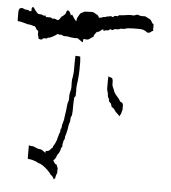

<svg xmlns="http://www.w3.org/2000/svg" viewBox="-259 -783 889 1001"><g transform="rotate(5 185.5 -282.0)"><path d="M116.2 -487.3Q122.1 -485.4 128.9 -486.3Q135.7 -486.3 141.6 -484.4Q142.6 -472.7 143.6 -460Q143.6 -453.1 143.6 -446.3Q143.6 -441.4 143.6 -436.5Q143.6 -424.8 143.6 -414.1Q142.6 -402.3 142.6 -390.6Q141.6 -374 139.6 -356.4Q136.7 -339.8 135.7 -323.2Q135.7 -322.3 135.7 -322.3Q135.7 -322.3 135.7 -322.3Q135.7 -322.3 135.7 -321.3Q135.7 -321.3 135.7 -321.3Q135.7 -318.4 135.7 -315.4Q135.7 -312.5 135.7 -308.6Q135.7 -306.6 136.7 -303.7Q136.7 -300.8 135.7 -297.9Q135.7 -290 135.7 -282.2Q135.7 -275.4 128.9 -269.5Q127 -246.1 127 -222.7Q127.9 -198.2 125 -175.8Q122.1 -170.9 120.1 -166Q119.1 -161.1 119.1 -156.2Q119.1 -147.5 117.2 -139.6Q114.3 -131.8 112.3 -124Q111.3 -113.3 109.4 -102.5Q107.4 -91.8 104.5 -81.1Q103.5 -74.2 100.6 -68.4Q98.6 -62.5 98.6 -55.7Q99.6 -50.8 96.7 -46.9Q92.8 -43 92.8 -38.1Q91.8 -31.2 89.8 -24.4Q87.9 -17.6 89.8 -9.8Q87.9 -6.8 85 -3.9Q83 0 82 3.9Q82 9.8 79.1 15.6Q76.2 21.5 74.2 26.4Q69.3 31.2 66.4 37.1Q63.5 43 62.5 48.8Q56.6 58.6 48.8 67.4Q42 76.2 32.2 84Q27.3 87.9 20.5 89.8Q17.6 89.8 15.6 89.8Q10.7 89.8 6.8 86.9Q4.9 80.1 3.9 73.2Q3.9 65.4 3.9 58.6Q3.9 54.7 3.9 50.8Q3.9 44.9 3.9 40Q4.9 31.2 4.9 22.5Q4.9 19.5 8.8 20.5Q12.7 21.5 15.6 19.5Q23.4 18.6 27.3 12.7Q31.2 6.8 36.1 2.9Q41 1 41 -2.9Q40 -6.8 43 -9.8Q48.8 -17.6 51.8 -25.4Q55.7 -34.2 58.6 -42Q59.6 -49.8 62.5 -57.6Q65.4 -65.4 66.4 -73.2Q69.3 -78.1 71.3 -85Q72.3 -90.8 72.3 -97.7Q76.2 -102.5 77.1 -109.4Q78.1 -115.2 78.1 -122.1Q83 -135.7 85.9 -150.4Q87.9 -165 89.8 -179.7Q92.8 -194.3 93.8 -209Q94.7 -224.6 97.7 -239.3Q103.5 -252.9 102.5 -266.6Q101.6 -281.2 104.5 -294.9Q110.4 -311.5 109.4 -328.1Q108.4 -345.7 109.4 -362.3Q112.3 -374 113.3 -386.7Q115.2 -399.4 115.2 -412.1Q115.2 -430.7 115.2 -449.2Q115.2 -467.8 116.2 -486.3Q116.2 -486.3 116.2 -487.3Q116.2 -487.3 116.2 -487.3Z M176.8 -721.7Q177.7 -721.7 178.7 -721.7Q182.6 -721.7 186.5 -721.7Q191.4 -720.7 195.3 -718.8Q199.2 -715.8 202.1 -713.9Q206.1 -710.9 210.9 -710Q213.9 -708 215.8 -705.1Q217.8 -701.2 219.7 -698.2Q226.6 -688.5 228.5 -676.8Q230.5 -666 231.4 -654.3Q231.4 -654.3 230.5 -654.3Q230.5 -654.3 229.5 -653.3Q230.5 -649.4 230.5 -646.5Q231.4 -642.6 231.4 -638.7Q228.5 -637.7 226.6 -635.7Q223.6 -633.8 222.7 -631.8Q219.7 -623 213.9 -617.2Q208 -610.4 204.1 -603.5Q202.1 -600.6 202.1 -597.7Q202.1 -593.8 198.2 -591.8Q190.4 -588.9 184.6 -583Q177.7 -577.1 168.9 -576.2Q146.5 -580.1 124 -579.1Q101.6 -577.1 79.1 -581.1Q68.4 -585 56.6 -584Q43.9 -583 34.2 -589.8Q25.4 -587.9 17.6 -590.8Q8.8 -593.8 1 -595.7Q-7.8 -594.7 -16.6 -598.6Q-24.4 -602.5 -33.2 -600.6Q-36.1 -604.5 -42 -606.4Q-46.9 -607.4 -51.8 -607.4Q-60.5 -608.4 -69.3 -612.3Q-78.1 -615.2 -87.9 -616.2Q-93.8 -617.2 -99.6 -618.2Q-104.5 -620.1 -110.4 -622.1Q-118.2 -623 -125 -626Q-132.8 -627.9 -140.6 -628.9Q-146.5 -627.9 -152.3 -630.9Q-158.2 -632.8 -163.1 -633.8Q-171.9 -635.7 -181.6 -638.7Q-190.4 -640.6 -199.2 -640.6Q-200.2 -645.5 -200.2 -651.4Q-200.2 -656.2 -200.2 -662.1Q-200.2 -664.1 -200.2 -667Q-200.2 -668.9 -200.2 -670.9Q-200.2 -671.9 -200.2 -671.9Q-200.2 -671.9 -200.2 -671.9Q-200.2 -672.9 -200.2 -673.8Q-200.2 -675.8 -200.2 -676.8Q-200.2 -679.7 -200.2 -681.6Q-200.2 -684.6 -200.2 -687.5Q-200.2 -693.4 -198.2 -701.2Q-195.3 -709 -187.5 -710Q-179.7 -711.9 -173.8 -708Q-168 -704.1 -161.1 -704.1Q-156.2 -703.1 -150.4 -703.1Q-144.5 -702.1 -142.6 -697.3Q-135.7 -700.2 -130.9 -698.2Q-125 -695.3 -119.1 -693.4Q-111.3 -691.4 -103.5 -689.5Q-94.7 -686.5 -86.9 -686.5Q-79.1 -687.5 -73.2 -683.6Q-67.4 -679.7 -59.6 -681.6Q-55.7 -683.6 -55.7 -680.7Q-55.7 -677.7 -55.7 -674.8Q-46.9 -674.8 -36.1 -674.8Q-26.4 -675.8 -20.5 -668.9Q-13.7 -670.9 -7.8 -669.9Q-1 -668 3.9 -665Q13.7 -665 22.5 -662.1Q32.2 -658.2 42 -660.2Q44.9 -662.1 46.9 -659.2Q47.9 -657.2 50.8 -656.2Q57.6 -651.4 66.4 -653.3Q75.2 -655.3 81.1 -650.4Q85.9 -646.5 92.8 -645.5Q99.6 -644.5 103.5 -650.4Q106.4 -656.2 106.4 -663.1Q105.5 -670.9 106.4 -676.8Q106.4 -683.6 110.4 -688.5Q113.3 -694.3 116.2 -699.2Q119.1 -705.1 124 -710Q128.9 -713.9 135.7 -715.8Q142.6 -721.7 152.3 -720.7Q162.1 -720.7 170.9 -721.7Q170.9 -721.7 170.9 -721.7Q171.9 -721.7 173.8 -721.7Q175.8 -721.7 176.8 -721.7Z M56.6 -719.7Q65.4 -715.8 69.3 -707Q72.3 -699.2 75.2 -691.4Q77.1 -686.5 77.1 -682.6Q77.1 -677.7 76.2 -673.8Q78.1 -669.9 78.1 -666Q78.1 -662.1 76.2 -658.2Q73.2 -650.4 67.4 -644.5Q59.6 -636.7 52.7 -628.9Q44.9 -622.1 41 -612.3Q40 -608.4 37.1 -606.4Q35.2 -604.5 31.2 -603.5Q27.3 -601.6 22.5 -600.6Q17.6 -599.6 14.6 -595.7Q12.7 -592.8 10.7 -589.8Q7.8 -586.9 3.9 -585Q-1 -582 -5.9 -579.1Q-10.7 -576.2 -16.6 -573.2Q-20.5 -571.3 -26.4 -569.3Q-31.2 -568.4 -36.1 -568.4Q-39.1 -562.5 -44.9 -563.5Q-50.8 -564.5 -54.7 -563.5Q-60.5 -563.5 -63.5 -558.6Q-64.5 -555.7 -68.4 -555.7Q-69.3 -555.7 -71.3 -555.7Q-74.2 -556.6 -79.1 -557.6Q-83 -558.6 -84 -561.5Q-84 -568.4 -86.9 -575.2Q-89.8 -582 -87.9 -588.9Q-88.9 -591.8 -88.9 -593.8Q-88.9 -596.7 -87.9 -599.6Q-88.9 -600.6 -88.9 -601.6Q-87.9 -603.5 -87.9 -604.5Q-88.9 -607.4 -88.9 -610.4Q-88.9 -612.3 -87.9 -615.2Q-86.9 -620.1 -86.9 -626Q-81.1 -626 -74.2 -626Q-67.4 -625 -64.5 -630.9Q-60.5 -632.8 -55.7 -632.8Q-50.8 -632.8 -46.9 -634.8Q-41 -636.7 -36.1 -639.6Q-31.2 -642.6 -25.4 -643.6Q-20.5 -641.6 -18.6 -642.6Q-15.6 -643.6 -15.6 -648.4Q-10.7 -651.4 -5.9 -653.3Q-1 -656.2 3.9 -658.2Q10.7 -663.1 16.6 -669.9Q22.5 -676.8 25.4 -683.6Q30.3 -685.5 33.2 -688.5Q37.1 -691.4 41 -695.3Q46.9 -700.2 47.9 -707Q48.8 -714.8 55.7 -719.7Q55.7 -719.7 55.7 -719.7Q55.7 -719.7 55.7 -719.7Q55.7 -719.7 56.6 -719.7Z M-127 -721.7Q-120.1 -717.8 -117.2 -711.9Q-114.3 -706.1 -109.4 -701.2Q-104.5 -693.4 -95.7 -687.5Q-87.9 -681.6 -82 -673.8Q-79.1 -667 -73.2 -662.1Q-68.4 -657.2 -62.5 -651.4Q-58.6 -646.5 -53.7 -641.6Q-47.9 -636.7 -43.9 -630.9Q-40 -626 -40 -620.1Q-39.1 -613.3 -41 -607.4Q-39.1 -601.6 -40 -596.7Q-40 -590.8 -43 -585Q-43.9 -580.1 -45.9 -574.2Q-47.9 -568.4 -52.7 -565.4Q-64.5 -567.4 -68.4 -576.2Q-73.2 -585.9 -79.1 -592.8Q-82 -596.7 -86.9 -598.6Q-91.8 -600.6 -95.7 -603.5Q-102.5 -617.2 -114.3 -628.9Q-126 -639.6 -135.7 -652.3Q-139.6 -656.2 -138.7 -661.1Q-137.7 -665 -136.7 -669.9Q-138.7 -672.9 -138.7 -676.8Q-138.7 -678.7 -137.7 -680.7Q-135.7 -686.5 -134.8 -691.4Q-131.8 -698.2 -132.8 -707Q-133.8 -714.8 -127.9 -720.7Q-127.9 -721.7 -127 -720.7Q-127 -720.7 -127 -721.7ZM80.1 -699.2Q86.9 -690.4 91.8 -681.6Q97.7 -672.9 104.5 -665Q110.4 -657.2 119.1 -651.4Q127.9 -646.5 136.7 -641.6Q139.6 -638.7 144.5 -636.7Q148.4 -634.8 150.4 -630.9Q153.3 -625 153.3 -618.2Q153.3 -611.3 153.3 -604.5Q153.3 -600.6 153.3 -597.7Q153.3 -595.7 153.3 -594.7Q153.3 -589.8 152.3 -585Q151.4 -579.1 149.4 -573.2Q148.4 -567.4 148.4 -561.5Q148.4 -561.5 147.5 -560.5Q145.5 -560.5 143.6 -562.5Q139.6 -565.4 137.7 -566.4Q129.9 -572.3 122.1 -577.1Q113.3 -583 105.5 -588.9Q97.7 -597.7 86.9 -605.5Q76.2 -614.3 71.3 -626Q64.5 -634.8 60.5 -646.5Q56.6 -657.2 58.6 -668.9Q58.6 -668.9 58.6 -668.9Q58.6 -668.9 58.6 -668.9Q57.6 -672.9 57.6 -676.8Q57.6 -680.7 58.6 -684.6Q63.5 -688.5 69.3 -691.4Q75.2 -695.3 80.1 -699.2Z M-85 -1Q-78.1 2 -70.3 2Q-62.5 1 -55.7 4.9Q-49.8 6.8 -43.9 9.8Q-38.1 12.7 -31.2 13.7Q-27.3 13.7 -22.5 14.6Q-18.6 15.6 -14.6 17.6Q-6.8 23.4 2 29.3Q11.7 34.2 19.5 41Q24.4 45.9 30.3 50.8Q36.1 56.6 42 61.5Q49.8 67.4 54.7 76.2Q58.6 85 69.3 87.9Q68.4 91.8 70.3 94.7Q71.3 97.7 73.2 100.6Q75.2 104.5 75.2 109.4Q75.2 114.3 74.2 118.2Q75.2 122.1 75.2 126Q75.2 127.9 74.2 130.9Q72.3 137.7 69.3 143.6Q69.3 147.5 67.4 151.4Q65.4 154.3 68.4 157.2Q65.4 158.2 63.5 160.2Q61.5 162.1 61.5 165Q57.6 163.1 56.6 159.2Q55.7 154.3 51.8 151.4Q48.8 146.5 43.9 143.6Q38.1 140.6 37.1 134.8Q25.4 121.1 11.7 109.4Q-1 97.7 -17.6 89.8Q-27.3 87.9 -35.2 83Q-43 78.1 -52.7 76.2Q-59.6 73.2 -66.4 72.3Q-74.2 71.3 -81.1 70.3Q-85 70.3 -85 66.4Q-84 62.5 -85 59.6Q-85 55.7 -85 51.8Q-85 47.9 -85 43.9Q-85 43.9 -85 43.9Q-85 43.9 -85 43.9Q-85 32.2 -85 21.5Q-85 10.7 -85 -1Q-85 -1 -85 -1Q-85 -1 -85 -1Z M296.9 -395.5Q301.8 -391.6 308.6 -390.6Q315.4 -389.6 318.4 -384.8Q322.3 -374 321.3 -363.3Q320.3 -352.5 324.2 -342.8Q327.1 -335.9 330.1 -330.1Q333 -323.2 335 -316.4Q341.8 -303.7 352.5 -293Q363.3 -282.2 369.1 -269.5Q373 -268.6 376 -266.6Q379.9 -264.6 381.8 -261.7Q384.8 -256.8 385.7 -251Q385.7 -246.1 384.8 -240.2Q385.7 -236.3 385.7 -232.4Q385.7 -229.5 384.8 -226.6Q382.8 -218.8 380.9 -211.9Q379.9 -207 377 -202.1Q373 -198.2 373 -192.4Q370.1 -195.3 366.2 -199.2Q363.3 -203.1 359.4 -206.1Q349.6 -212.9 344.7 -222.7Q338.9 -232.4 328.1 -237.3Q325.2 -243.2 324.2 -249Q322.3 -255.9 317.4 -259.8Q310.5 -263.7 310.5 -270.5Q310.5 -277.3 307.6 -282.2Q303.7 -287.1 302.7 -293Q302.7 -298.8 301.8 -304.7Q300.8 -311.5 297.9 -319.3Q295.9 -326.2 295.9 -333Q295.9 -337.9 295.9 -342.8Q295.9 -347.7 295.9 -353.5Q295.9 -363.3 295.9 -374Q295.9 -384.8 296.9 -395.5Z M418 -728.5Q423.8 -728.5 429.7 -725.6Q434.6 -723.6 440.4 -723.6Q447.3 -722.7 454.1 -723.6Q460.9 -724.6 466.8 -720.7Q472.7 -716.8 479.5 -713.9Q487.3 -711.9 491.2 -706.1Q496.1 -701.2 498 -695.3Q501 -688.5 507.8 -686.5Q506.8 -681.6 507.8 -677.7Q508.8 -672.9 508.8 -668.9Q508.8 -668 507.8 -668Q507.8 -668 506.8 -668Q506.8 -664.1 507.8 -660.2Q508.8 -656.2 508.8 -652.3Q502 -649.4 496.1 -644.5Q489.3 -638.7 480.5 -639.6Q474.6 -643.6 467.8 -647.5Q461.9 -651.4 454.1 -653.3Q442.4 -656.2 430.7 -655.3Q418 -655.3 406.2 -655.3Q397.5 -654.3 387.7 -654.3Q378.9 -654.3 369.1 -652.3Q359.4 -647.5 348.6 -648.4Q336.9 -649.4 328.1 -643.6Q320.3 -643.6 312.5 -643.6Q304.7 -643.6 298.8 -637.7Q295.9 -636.7 291 -638.7Q287.1 -640.6 283.2 -640.6Q279.3 -632.8 270.5 -633.8Q260.7 -633.8 253.9 -629.9Q251 -627.9 250 -631.8Q249 -636.7 247.1 -637.7Q241.2 -633.8 235.4 -628.9Q230.5 -624 222.7 -621.1Q218.8 -621.1 213.9 -621.1Q209 -622.1 204.1 -620.1Q197.3 -617.2 189.5 -616.2Q181.6 -615.2 174.8 -612.3Q164.1 -611.3 153.3 -607.4Q142.6 -604.5 131.8 -604.5Q127.9 -599.6 121.1 -599.6Q114.3 -599.6 108.4 -600.6Q104.5 -596.7 96.7 -593.8Q94.7 -592.8 91.8 -592.8Q87.9 -592.8 83 -595.7Q80.1 -602.5 80.1 -610.4Q80.1 -618.2 80.1 -626Q80.1 -629.9 80.1 -634.8Q80.1 -638.7 80.1 -642.6Q81.1 -651.4 81.1 -659.2Q80.1 -662.1 84 -661.1Q87.9 -660.2 90.8 -661.1Q95.7 -660.2 97.7 -665Q98.6 -668.9 103.5 -669.9Q107.4 -666 114.3 -665Q121.1 -664.1 125 -668.9Q125 -672.9 128.9 -672.9Q131.8 -672.9 134.8 -670.9Q139.6 -673.8 144.5 -675.8Q149.4 -677.7 154.3 -678.7Q162.1 -678.7 168.9 -682.6Q176.8 -686.5 183.6 -683.6Q188.5 -683.6 192.4 -686.5Q196.3 -688.5 201.2 -689.5Q209 -693.4 217.8 -694.3Q226.6 -695.3 234.4 -697.3Q239.3 -699.2 244.1 -701.2Q249 -702.1 253.9 -702.1Q260.7 -705.1 268.6 -706.1Q275.4 -707 283.2 -709Q286.1 -708 289.1 -706.1Q292 -704.1 295.9 -706.1Q297.9 -711.9 305.7 -711.9Q312.5 -711.9 318.4 -711.9Q322.3 -717.8 329.1 -717.8Q335.9 -718.8 342.8 -718.8Q354.5 -720.7 364.3 -721.7Q375 -723.6 385.7 -723.6Q392.6 -722.7 399.4 -722.7Q406.2 -723.6 412.1 -726.6Q414.1 -726.6 415 -727.5Q416 -727.5 418 -728.5Z"/></g></svg>

Font: YzWr
Style: Regular
Weight: 400
Version: Version 1.0